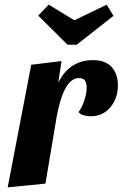

<svg xmlns="http://www.w3.org/2000/svg" viewBox="-20 -788 526 824"><path d="M13 16 114 -510 244 -526 230 -432Q251 -478 289 -504Q327 -530 378 -530Q432 -530 459 -500.5Q486 -471 486 -422Q486 -366 453.5 -327.5Q421 -289 370 -289Q355 -289 340 -293Q325 -297 317 -307Q332 -327 342 -357Q352 -387 352 -412Q352 -430 345 -441.5Q338 -453 319 -453Q300 -453 284.5 -439.5Q269 -426 257.5 -402.5Q246 -379 237.5 -349Q229 -319 223 -286L175 0ZM270 -596 144 -721 189 -768 299 -701 438 -768 467 -720 309 -596Z"/></svg>

Font: Sansita Swashed Light SemiBold
Style: Regular
Weight: 600
Version: Version 1.003